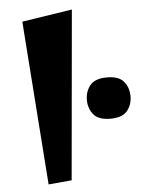

<svg xmlns="http://www.w3.org/2000/svg" viewBox="-53 -758 605 815"><g transform="rotate(-5 250.0 -350.5)"><path d="M121 15 70 -683 284 -716 220 6ZM407 -240Q356 -240 335 -266Q314 -292 314 -328Q314 -364 335 -390Q356 -416 407 -416Q458 -416 479 -390Q500 -364 500 -328Q500 -292 479 -266Q458 -240 407 -240Z"/></g></svg>

Font: Joti One
Style: Regular
Weight: 400
Designer: Eduardo Rodriguez Tunni
Foundry: Eduardo Rodriguez Tunni
Version: Version 1.002; ttfautohint (v1.8.4.7-5d5b);gftools[0.9.24]